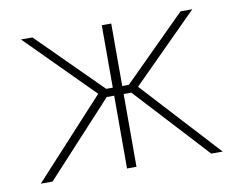

<svg xmlns="http://www.w3.org/2000/svg" viewBox="-61 -580 820 660"><g transform="rotate(-10 348.5 -250.0)"><path d="M332 -500V-282H309L90 -500H50L279 -270L31 0H72L306 -254H332V0H365V-254H392L626 0H666L418 -270L648 -500H607L388 -282H365V-500Z"/></g></svg>

Font: LT Wave Text Thin
Style: Regular
Weight: 100
Designer: Daniel Lyons
Version: Version 2.5 (Glyphs App)